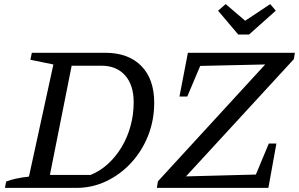

<svg xmlns="http://www.w3.org/2000/svg" viewBox="-20 -915 1456 935"><path d="M492 -658Q605 -658 668 -594Q731 -530 731 -414Q731 -330 701.5 -255Q672 -180 619 -122.5Q566 -65 497.5 -32.5Q429 0 352 0H4L10 -31Q30 -39 57.5 -45Q85 -51 121 -55L240 -601L128 -624L135 -658ZM421 -63Q468 -82 506.5 -117.5Q545 -153 573 -200Q601 -247 616 -302.5Q631 -358 631 -417Q631 -501 589 -548Q547 -595 474 -595H329L223 -63ZM1411 -627 860 -28 848 -55 1226 -65 1289 -216H1326L1287 0H744L749 -32L1298 -630L1311 -602L955 -594L892 -445H854L895 -658H1416ZM1140 -747 1042 -863 1079 -895 1174 -814 1296 -895 1323 -863 1193 -747Z"/></svg>

Font: Piazzolla Thin Medium
Style: Italic
Weight: 500
Italic angle: -11.3°
Version: Version 2.005